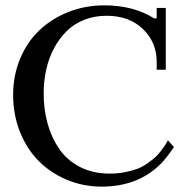

<svg xmlns="http://www.w3.org/2000/svg" viewBox="-20 -691 693 721"><path d="M633.3 -138.7Q605 -97.7 585.4 -77.6Q500 9.8 361.3 9.8Q292.5 9.8 231.2 -15.9Q169.9 -41.5 125.5 -86.2Q81.1 -130.9 55.2 -195.3Q29.3 -259.8 29.3 -334.5Q29.3 -408.2 55.9 -471.4Q82.5 -534.7 128.7 -578.1Q174.8 -621.6 237.5 -646.2Q300.3 -670.9 371.1 -670.9Q481.9 -670.9 558.6 -622.1H568.4V-661.1H602.5V-429.2H568.4V-458.5Q568.4 -532.2 516.8 -582Q465.3 -631.8 379.9 -631.8Q335 -631.8 296.6 -616.7Q258.3 -601.6 230.7 -574.5Q203.1 -547.4 183.3 -510.7Q163.6 -474.1 153.8 -430.7Q144 -387.2 144 -339.4Q144 -279.3 158.9 -226.3Q173.8 -173.3 203.1 -130.9Q232.4 -88.4 280.8 -63.7Q329.1 -39.1 391.6 -39.1Q421.9 -39.1 449.2 -44.4Q476.6 -49.8 495.8 -57.1Q515.1 -64.5 533.2 -77.4Q551.3 -90.3 561.8 -99.4Q572.3 -108.4 584 -123.8Q595.7 -139.2 599.6 -145.3Q603.5 -151.4 610.8 -164.1Z"/></svg>

Font: Happy Times at the IKOB
Style: Regular
Weight: 400
Designer: Lucas Le Bihan
Foundry: Lucas Le Bihan
Version: Version 1.000;PS 1.0;hotconv 1.0.88;makeotf.lib2.5.647800